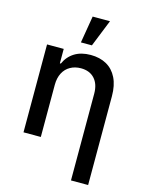

<svg xmlns="http://www.w3.org/2000/svg" viewBox="-138 -838 847 1119"><g transform="rotate(15 285.0 -278.5)"><path d="M168 0H63.5V-530.3H164.1V-443.4H169.9Q189.5 -487.8 229 -512.5Q268.6 -537.1 326.2 -537.1Q381.3 -537.1 421.9 -514.4Q462.4 -491.7 484.6 -446.8Q506.8 -401.9 506.8 -336.9V199.2H403.3V-324.2Q403.3 -381.8 373.5 -414.6Q343.8 -447.3 291 -447.3Q255.4 -447.3 227.3 -431.6Q199.2 -416 183.6 -386Q168 -356 168 -314.5ZM278.3 -755.9H382.8L317.4 -592.8H251Z"/></g></svg>

Font: Pretendard Std Medium
Style: Regular
Weight: 500
Designer: Base glyphs from Inter by Rasmus Andersson; Hangeul glyphs from Noto Sans CJK(Source Han Sans) by Jang Soo-young and Kan
Foundry: Kil Hyung-jin
Version: Version 1.309